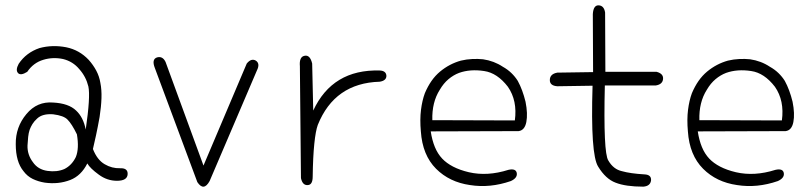

<svg xmlns="http://www.w3.org/2000/svg" viewBox="-20 -699 3040 719"><path d="M50 -460Q78 -502 128 -519Q176 -532 228 -522Q277 -512 312 -475Q329 -456 340.5 -434.5Q352 -413 356 -388Q361 -363 360 -331.5Q359 -300 353 -261Q346 -222 339.5 -192Q333 -162 328 -141Q344 -100 372 -84Q399 -68 430 -69Q459 -70 458 -47Q457 -22 418 -22Q381 -22 350 -45Q317 -69 307 -87Q284 -41 243 -25Q199 -8 148 -15Q123 -19 102.5 -29Q82 -39 68 -58Q39 -93 39 -159Q38 -223 79 -272Q119 -320 179 -315Q237 -312 265 -285Q292 -260 301 -214Q319 -337 311 -375Q302 -412 277 -440Q253 -469 216 -478Q178 -486 142 -475Q105 -464 82 -430Q58 -415 48 -425Q37 -436 50 -460ZM268 -196Q249 -235 233 -251Q219 -266 179 -271Q139 -274 119 -255Q108 -245 101.5 -234.5Q95 -224 91 -213Q87 -201 85.5 -186.5Q84 -172 83 -154Q82 -120 103 -92Q122 -64 158 -59Q193 -54 221 -66Q249 -80 264 -111Q277 -143 268 -196Z M765 -21Q743 19 719 -17L560 -444Q547 -477 568 -484Q589 -490 600 -467L742 -79L904 -461Q921 -482 938 -472Q955 -461 942 -435Z M1153 -285Q1225 -440 1402 -435Q1426 -434 1427 -415Q1427 -397 1402 -393Q1233 -388 1170 -231Q1162 -209 1157 -160.5Q1152 -112 1151 -38Q1151 -7 1133 -6Q1113 -4 1107 -32L1103 -451Q1100 -486 1120 -490Q1141 -495 1149 -461Z M1593 -207Q1598 -174 1608.5 -148.5Q1619 -123 1636 -105Q1652 -88 1677 -75Q1702 -62 1736 -54Q1805 -38 1884 -63Q1911 -69 1915 -52Q1919 -33 1893 -21Q1815 6 1740 -6Q1663 -17 1613 -67Q1562 -118 1556 -207Q1552 -252 1556.5 -287.5Q1561 -323 1571 -350Q1582 -376 1596 -396Q1610 -416 1628 -431Q1663 -460 1706 -472Q1727 -477 1748.5 -478Q1770 -479 1789 -477Q1830 -471 1863 -449Q1881 -439 1895 -425.5Q1909 -412 1919 -396Q1937 -363 1948 -318Q1957 -273 1951 -242Q1945 -211 1922 -208ZM1908 -248Q1918 -322 1882 -374Q1842 -426 1793 -433Q1741 -441 1699 -426Q1678 -418 1659.5 -402.5Q1641 -387 1627 -363Q1597 -316 1599 -249Z M2247 -430H2439Q2465 -423 2463 -403Q2461 -383 2436 -379H2245Q2239 -127 2258 -98Q2277 -65 2309 -58Q2341 -49 2393 -46Q2420 -45 2418 -23Q2415 -2 2389 0Q2323 0 2285 -15Q2248 -29 2220 -75Q2191 -120 2199 -378L2067 -376Q2039 -378 2039 -399Q2039 -422 2067 -427L2201 -429L2200 -646Q2202 -680 2222 -679Q2242 -678 2246 -652Z M2593 -207Q2598 -174 2608.5 -148.5Q2619 -123 2636 -105Q2652 -88 2677 -75Q2702 -62 2736 -54Q2805 -38 2884 -63Q2911 -69 2915 -52Q2919 -33 2893 -21Q2815 6 2740 -6Q2663 -17 2613 -67Q2562 -118 2556 -207Q2552 -252 2556.5 -287.5Q2561 -323 2571 -350Q2582 -376 2596 -396Q2610 -416 2628 -431Q2663 -460 2706 -472Q2727 -477 2748.5 -478Q2770 -479 2789 -477Q2830 -471 2863 -449Q2881 -439 2895 -425.5Q2909 -412 2919 -396Q2937 -363 2948 -318Q2957 -273 2951 -242Q2945 -211 2922 -208ZM2908 -248Q2918 -322 2882 -374Q2842 -426 2793 -433Q2741 -441 2699 -426Q2678 -418 2659.5 -402.5Q2641 -387 2627 -363Q2597 -316 2599 -249Z"/></svg>

Font: Yomogi
Style: Regular
Weight: 400
Designer: satsuyako
Foundry: satsuyako
Version: Version 3.100